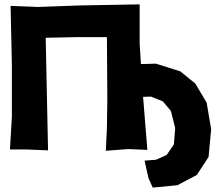

<svg xmlns="http://www.w3.org/2000/svg" viewBox="-20 -684 983 876"><path d="M28.3 -657.2 34.2 -387.7V-151.4L25.4 -2H103.5L199.2 2L188.5 -511.7L332 -514.6H467.8L469.7 -229.5L467.8 -101.6L462.9 3.9L565.4 -3.9L652.3 0L632.8 -242.2L668.9 -243.2L722.7 -221.7L759.8 -177.7L779.3 -99.6L773.4 -25.4L740.2 23.4L691.4 44.9L639.6 48.8L657.2 127.9L676.8 171.9L789.1 161.1L877.9 114.3L931.6 32.2L943.4 -94.7L922.9 -215.8L871.1 -302.7L802.7 -358.4L691.4 -393.6L623 -391.6L617.2 -485.4V-664.1L344.7 -659.2L153.3 -652.3Z"/></svg>

Font: MaokenAssortedSans-Lite
Style: Lite
Weight: 400
Version: Version 1.400